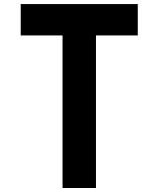

<svg xmlns="http://www.w3.org/2000/svg" viewBox="-20 -937 707 957"><path d="M666.7 -916.7V-760.4H458.3V0H291.7V-760.4H83.3V-916.7Z"/></svg>

Font: TypoPRO Monoid
Style: Bold
Weight: 700
Width: 4
Monospace: yes
Designer: Andreas Larsen (@larsenwork)
Version: Version 0.61